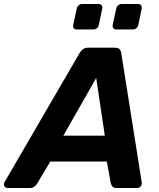

<svg xmlns="http://www.w3.org/2000/svg" viewBox="-67 -938 795 958"><path d="M-29 0Q-41 0 -45.5 -10Q-50 -20 -44 -30L330 -673Q336 -684 346 -692Q356 -700 373 -700H507Q523 -700 530 -692Q537 -684 538 -673L640 -30Q642 -16 635 -8Q628 0 617 0H515Q500 0 494 -7Q488 -14 486 -23L466 -132H184L117 -20Q112 -13 104 -6.5Q96 0 82 0ZM249 -261H456L413 -549ZM513 -791Q503 -791 498.5 -797Q494 -803 495 -813L513 -895Q515 -905 522.5 -911.5Q530 -918 540 -918H622Q632 -918 637 -911.5Q642 -905 640 -895L623 -813Q621 -803 613 -797Q605 -791 595 -791ZM316 -791Q306 -791 301 -797Q296 -803 298 -813L316 -895Q318 -905 325.5 -911.5Q333 -918 343 -918H425Q435 -918 440 -911.5Q445 -905 443 -895L426 -813Q424 -803 416 -797Q408 -791 398 -791Z"/></svg>

Font: Rubik SemiBold
Style: Italic
Weight: 600
Italic angle: -12°
Designer: Hubert and Fischer
Foundry: Hubert and Fischer
Version: Version 2.300;gftools[0.9.30]